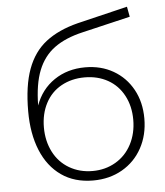

<svg xmlns="http://www.w3.org/2000/svg" viewBox="-52 -758 697 809"><g transform="rotate(-5 296.5 -353.5)"><path d="M310 5Q231 5 175.5 -34Q120 -73 91 -143.5Q62 -214 62 -309Q62 -417 88 -487.5Q114 -558 167 -599Q220 -640 303 -661L515 -712L523 -669L320 -621Q246 -604 199.5 -570Q153 -536 130 -478Q107 -420 106 -330Q130 -397 186 -435Q242 -473 317 -473Q384 -473 436 -443Q488 -413 517.5 -359.5Q547 -306 547 -236.5Q547 -167 517 -112Q487 -57 433 -26Q379 5 310 5ZM311 -35Q365 -35 408.5 -60.5Q452 -86 476 -132Q500 -178 500 -235.5Q500 -293 476 -338Q452 -383 409 -407Q366 -431 311 -431Q256 -431 212.5 -407Q169 -383 145.5 -338Q122 -293 122 -235.5Q122 -178 145.5 -132Q169 -86 212.5 -60.5Q256 -35 311 -35Z"/></g></svg>

Font: Montserrat Ace
Style: Light
Weight: 300
Designer: Julieta Ulanovsky
Foundry: Julieta Ulanovsky
Version: Version 1